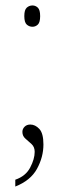

<svg xmlns="http://www.w3.org/2000/svg" viewBox="-20 -529 237 703"><path d="M99 -431Q87 -431 78 -439Q69 -447 69 -470Q69 -493 78 -501Q87 -509 99 -509Q110 -509 118.5 -501Q127 -493 127 -470Q127 -447 118.5 -439Q110 -431 99 -431ZM36 129Q74 116 90.5 84.5Q107 53 107 27Q107 9 95.5 -1.5Q84 -12 73 -21.5Q62 -31 62 -46Q62 -57 70 -65Q78 -73 91 -73Q109 -73 124 -57Q139 -41 139 0Q139 46 115.5 89Q92 132 36 154Z"/></svg>

Font: Noto Serif Thai Condensed Thin
Style: Regular
Weight: 100
Width: 3
Designer: Monotype Design Team
Foundry: Monotype Imaging Inc.
Version: Version 2.001; ttfautohint (v1.8.4.7-5d5b)